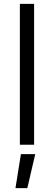

<svg xmlns="http://www.w3.org/2000/svg" viewBox="-20 -750 282 995"><path d="M83 -730V0H156.7V-730ZM60.1 225.1H121.6L162.6 48.8H88.4Z"/></svg>

Font: Faust Sans
Style: Regular
Weight: 400
Designer: Andreas Faust
Version: Version 1.003;Glyphs 3.1.2 (3151)